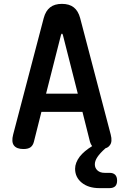

<svg xmlns="http://www.w3.org/2000/svg" viewBox="-20 -760 640 992"><path d="M445 -27 406 -182H194L155 -27Q150 -8 137.5 1Q125 10 101 10Q66 10 52 -8.5Q38 -27 48 -65L206 -667Q216 -704 239 -722Q262 -740 300 -740Q338 -740 361 -722Q384 -704 394 -667L552 -65Q562 -27 547 -9Q539 2 525 6L524 7Q497 31 483.5 51Q470 71 470 89Q470 108 483.5 120.5Q497 133 521 133H546Q565 133 575 143Q585 153 585 173Q585 193 575 202.5Q565 212 545 212H494Q437 212 402.5 184Q368 156 368 112Q368 81 392 49Q414 21 456 -5Q449 -14 445 -27ZM218 -276H382L305 -579Q303 -586 300 -586Q297 -586 295 -579Z"/></svg>

Font: Maple Mono NL SemiBold
Style: Regular
Weight: 600
Monospace: yes
Designer: subframe7536
Version: Version 7.000